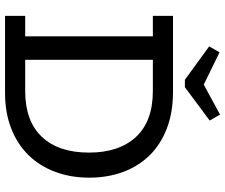

<svg xmlns="http://www.w3.org/2000/svg" viewBox="-84 -788 872 743"><g transform="rotate(90 351.5 -416.0)"><path d="M317 -696H288L159 -790L182 -830L307 -769L423 -832L446 -792ZM667 -326Q667 -254 644.5 -194Q622 -134 580 -91Q538 -48 477 -24Q416 0 339 0H41V-78H120V-572H41V-650H334Q415 -650 477 -626Q539 -602 581 -559Q623 -516 645 -456.5Q667 -397 667 -326ZM570 -325Q570 -441 509.5 -506.5Q449 -572 332 -572H211V-78H332Q448 -78 509 -142.5Q570 -207 570 -325Z"/></g></svg>

Font: Zilla Slab Medium
Style: Regular
Weight: 500
Designer: Typotheque.com
Foundry: Typotheque type foundry
Version: Version 1.1; 2017